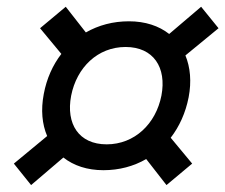

<svg xmlns="http://www.w3.org/2000/svg" viewBox="-20 -611 666 568"><path d="M286 -107.5C332.5 -107.5 375.5 -119 412.5 -140.5L472.5 -63.5L548.5 -127L485 -203.5C510.5 -236.5 529 -277 538 -323C547 -369.5 543 -412 528.5 -447L626.5 -527.5L575 -591L480.5 -510.5C450 -534.5 409.5 -548 361.5 -548C314.5 -548 271.5 -536.5 234 -515L174.5 -591L98.5 -527.5L161.5 -451.5C136 -418.5 118 -378.5 109.5 -333C100.5 -286 104.5 -243.5 119.5 -208.5L21 -127L72 -63.5L167.5 -145C198 -121 238 -107.5 286 -107.5ZM190.5 -328C207 -411.5 269 -472 351.5 -472C434 -472 473.5 -411.5 457.5 -328C441 -244.5 378 -184 295.5 -184C213 -184 174.5 -244.5 190.5 -328Z"/></svg>

Font: Monaspace Argon
Style: Italic
Weight: 400
Italic angle: -11°
Designer: Riley Cran & the Lettermatic Team
Foundry: Lettermatic
Version: Version 1.101 (Monaspace Argon)